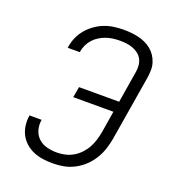

<svg xmlns="http://www.w3.org/2000/svg" viewBox="-136 -849 872 962"><g transform="rotate(20 300.0 -367.5)"><path d="M254 8Q227 8 201 4.5Q175 1 151 -9Q127 -19 108 -35.5Q89 -52 77 -74.5Q65 -97 61.5 -123.5Q58 -150 62 -176Q62 -177 62 -177.5Q62 -178 62 -178H127Q127 -178 127 -177.5Q127 -177 127 -177Q122 -150 129.5 -124Q137 -98 156 -80.5Q175 -63 201 -56.5Q227 -50 254 -50Q276 -50 298 -55Q320 -60 340 -71.5Q360 -83 376.5 -100.5Q393 -118 404 -138Q415 -158 421.5 -179.5Q428 -201 432 -222L451 -339H237L247 -396H461L489 -567Q492 -585 490 -602.5Q488 -620 480 -634.5Q472 -649 458.5 -659Q445 -669 429 -675Q413 -681 395.5 -683Q378 -685 360 -685Q342 -685 323.5 -682.5Q305 -680 287.5 -674Q270 -668 253 -657.5Q236 -647 223 -632.5Q210 -618 202 -600.5Q194 -583 191 -565Q191 -564 191 -563Q191 -562 191 -562H126Q126 -563 126.5 -564Q127 -565 127 -567Q131 -593 141.5 -617.5Q152 -642 169.5 -663Q187 -684 210 -700.5Q233 -717 258 -726.5Q283 -736 309 -739.5Q335 -743 360 -743Q381 -743 401 -741Q421 -739 440 -734.5Q459 -730 477 -721.5Q495 -713 509.5 -701Q524 -689 534.5 -673Q545 -657 551 -638Q557 -619 556.5 -598.5Q556 -578 553 -558L496 -213Q491 -184 482 -156Q473 -128 457 -101.5Q441 -75 418.5 -53.5Q396 -32 368.5 -17.5Q341 -3 312 2.5Q283 8 254 8Z"/></g></svg>

Font: Iosevka Curly LtExObl
Style: Regular
Weight: 300
Width: 7
Italic angle: -9°
Monospace: yes
Designer: Belleve Invis
Foundry: Belleve Invis
Version: Version 11.1.0; ttfautohint (v1.8.3)